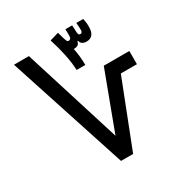

<svg xmlns="http://www.w3.org/2000/svg" viewBox="-169 -847 923 973"><g transform="rotate(-30 293.0 -361.0)"><path d="M259.3 0 33.2 -693.4H120.6L298.8 -124.5L424.8 -461.4H574.2V-384.3H480L330.1 0ZM294.9 -511.7Q293 -557.1 282.2 -607.4Q271.5 -657.7 255.4 -707L307.1 -722.2L318.8 -681.2Q322.8 -668.9 325.2 -664.3Q327.6 -659.7 334 -659.7Q347.7 -659.7 349.1 -676.3Q349.6 -683.1 349.4 -694.8Q349.1 -706.5 348.6 -718.8H388.2Q389.2 -710 389.4 -697Q389.6 -684.1 390.1 -676.8Q391.1 -666.5 394 -663.1Q397 -659.7 402.8 -659.7Q415 -659.7 415 -677.2Q415 -686 414.3 -696Q413.6 -706.1 412.6 -718.8H453.1Q455.6 -709 457 -697Q458.5 -685.1 458.5 -670.9Q458.5 -610.8 411.1 -610.8Q397.5 -610.8 387.7 -616.7Q377.9 -622.6 375.5 -635.3H370.6Q368.2 -620.6 359.1 -615.7Q350.1 -610.8 338.9 -610.8Q337.4 -610.8 335.4 -610.8Q345.7 -562.5 345.7 -511.7Z"/></g></svg>

Font: Cascadia Mono NF SemiLight
Style: Regular
Weight: 350
Monospace: yes
Designer: Aaron Bell
Foundry: Saja Typeworks
Version: Version 2404.023; ttfautohint (v1.8.4)